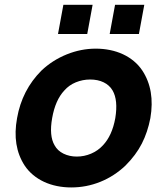

<svg xmlns="http://www.w3.org/2000/svg" viewBox="-20 -786 693 821"><path d="M376 -765.5 353 -640.5H228L251 -765.5ZM597 -765.5 574 -640.5H449L472 -765.5ZM85.5 -78Q31 -161.5 53 -281Q74 -401 157.5 -484.5Q204 -528.5 265.5 -553.5Q326.5 -578 389.5 -578Q421 -578 450.5 -572Q480 -566 505.8 -554Q531.5 -542 552.5 -524.5Q573.5 -507 588.5 -484.5Q643.5 -401 623 -281Q611.5 -221 586.5 -172Q561.5 -123 516.5 -78Q468.5 -32.5 409 -8.5Q349.5 15.5 284.5 15.5Q253 15.5 223.5 9.5Q194 3.5 168.2 -8.5Q142.5 -20.5 121.5 -38Q100.5 -55.5 85.5 -78ZM461.5 -399Q448 -422 423.2 -434Q398.5 -446 365.5 -446Q333.5 -446 304.2 -434Q275 -422 255 -399Q216.5 -358 203 -281Q189.5 -205 213.5 -164.5Q226 -141.5 251.5 -129Q277 -116.5 308.5 -116.5Q340 -116.5 369.5 -129Q399 -141.5 420 -164.5Q459.5 -206 473 -281Q485.5 -357.5 461.5 -399Z"/></svg>

Font: Russisch Sans ExtraBold
Style: Italic
Weight: 800
Width: 4
Italic angle: -10°
Designer: Michael Sharanda (font) & Cristiano Sobral (main changes)
Foundry: Michael Sharanda
Version: Version 2.00;September 8, 2020;FontCreator 13.0.0.2681 64-bi